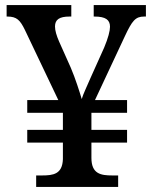

<svg xmlns="http://www.w3.org/2000/svg" viewBox="-20 -734 599 754"><path d="M122 0H444V-45H421C376 -45 339 -51 339 -114V-174H479V-224H339V-291H479V-341H353L470 -591C499 -653 512 -669 546 -669H553V-714H348V-669H351C395 -669 412 -656 412 -629C412 -613 405 -585 389 -547L336 -429C324 -401 305 -361 301 -345C293 -372 276 -426 258 -468L212 -571C202 -594 196 -614 196 -630C196 -657 213 -669 253 -669H260V-714H6V-669H9C46 -669 59 -655 78 -616L209 -341H87V-291H227V-224H87V-174H227V-109C225 -50 189 -45 145 -45H122Z"/></svg>

Font: Noto Serif Vithkuqi Medium
Style: Regular
Weight: 500
Version: Version 1.005